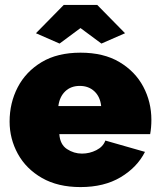

<svg xmlns="http://www.w3.org/2000/svg" viewBox="-20 -750 649 780"><path d="M307 10Q215 10 150.5 -27Q86 -64 52.5 -125Q19 -186 19 -256Q19 -332 52 -395.5Q85 -459 149 -497.5Q213 -536 307 -536Q401 -536 465 -498Q529 -460 562 -398Q595 -336 595 -263Q595 -232 590 -205H221Q224 -163 252 -144.5Q280 -126 313 -126Q344 -126 371.5 -140Q399 -154 408 -179L569 -133Q537 -70 470 -30Q403 10 307 10ZM217 -319H391Q387 -357 363.5 -379Q340 -401 304 -401Q268 -401 245 -379Q222 -357 217 -319ZM126 -615 239 -730H375L488 -615L392 -573L307 -636L222 -573Z"/></svg>

Font: Raleway Black
Style: Regular
Weight: 900
Designer: Matt McInerney, Pablo Impallari, Rodrigo Fuenzalida
Foundry: Matt McInerney, Pablo Impallari, Rodrigo Fuenzalida
Version: Version 4.026